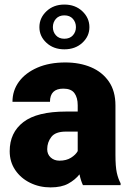

<svg xmlns="http://www.w3.org/2000/svg" viewBox="-20 -812 571 842"><path d="M343.8 0Q334.5 -19 328.6 -47.4Q309.6 -23.4 279.5 -6.8Q249.5 9.8 201.7 9.8Q152.8 9.8 112.1 -10.3Q71.3 -30.3 46.9 -66.2Q22.5 -102.1 22.5 -148.9Q22.5 -230.5 82.5 -276.6Q142.6 -322.8 270 -322.8H320.8V-350.6Q320.8 -383.8 306.4 -403.6Q292 -423.3 257.8 -423.3Q199.2 -423.3 199.2 -365.7H34.7Q34.7 -415 63.2 -453.9Q91.8 -492.7 144 -515.4Q196.3 -538.1 266.6 -538.1Q329.6 -538.1 379.2 -517.1Q428.7 -496.1 457.5 -454.3Q486.3 -412.6 486.3 -349.6V-133.3Q486.3 -81.5 492.2 -54.9Q498 -28.3 508.8 -8.3V0ZM240.7 -107.4Q271 -107.4 291.5 -120.4Q312 -133.3 320.8 -149.4V-234.9H269Q223.1 -234.9 205.1 -211.4Q187 -188 187 -157.7Q187 -135.3 202.4 -121.3Q217.8 -107.4 240.7 -107.4ZM152.8 -692.9Q152.8 -733.4 183.8 -762.7Q214.8 -792 262.2 -792Q310.1 -792 341.1 -762.7Q372.1 -733.4 372.1 -692.9Q372.1 -652.8 341.1 -624.3Q310.1 -595.7 262.2 -595.7Q214.8 -595.7 183.8 -624.3Q152.8 -652.8 152.8 -692.9ZM211.9 -692.9Q211.9 -671.9 225.3 -657Q238.8 -642.1 262.2 -642.1Q286.1 -642.1 299.6 -657Q313 -671.9 313 -692.9Q313 -714.4 299.6 -729.5Q286.1 -744.6 262.2 -744.6Q238.8 -744.6 225.3 -729.5Q211.9 -714.4 211.9 -692.9Z"/></svg>

Font: Vazirmatn UI FD Black
Style: Regular
Weight: 900
Designer: Saber Rastikerdar
Foundry: Saber Rastikerdar
Version: Version 33.003